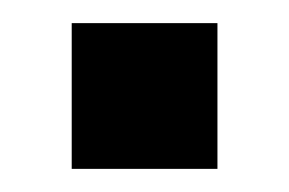

<svg xmlns="http://www.w3.org/2000/svg" viewBox="-20 -146 250 166"><path d="M42 -126H168V0H42Z"/></svg>

Font: Pragati Narrow
Style: Bold
Weight: 700
Designer: Hector Gatti, Marcela Romero, Pablo Cosgaya and Nicolas Silva
Foundry: Omnibus-Type
Version: Version 1.010; ttfautohint (v1.3)